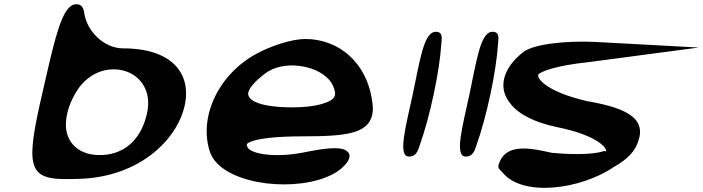

<svg xmlns="http://www.w3.org/2000/svg" viewBox="-20 -858 3372 921"><path d="M200 -485C108 -92 96 -2 282 1C305 1 332 1 360 0C656 -9 840 -197 869 -367C892 -503 809 -626 570 -626C482 -626 394 -706 383 -803C380 -814 374 -845 334 -836C277 -819 244 -675 200 -485ZM355 -432C418 -520 509 -539 581 -517C653 -494 708 -423 686 -318C660 -197 589 -131 497 -117C378 -100 300 -159 296 -254C295 -307 313 -369 355 -432Z M1545 -8C1581 -22 1611 -41 1634 -66C1648 -81 1661 -101 1655 -120C1652 -127 1646 -132 1640 -136C1608 -156 1538 -147 1438 -127C1297 -99 1184 -120 1168 -151C1160 -165 1162 -169 1182 -178C1217 -193 1302 -204 1431 -204C1638 -204 1746 -216 1766 -309C1771 -333 1768 -358 1763 -387C1736 -553 1610 -671 1444 -671C1382 -671 1281 -639 1210 -600C1025 -500 931 -292 988 -127C1040 19 1359 66 1545 -8ZM1561 -473C1575 -456 1583 -437 1587 -416C1590 -393 1579 -375 1523 -359C1489 -349 1441 -343 1384 -343C1213 -343 1164 -382 1171 -414C1175 -434 1199 -466 1254 -507C1337 -569 1495 -550 1561 -473Z M1960 -406C1927 -253 1886 -106 1942 -107C1982 -107 1987 -146 1994 -163C2042 -297 2089 -515 2097 -649C2097 -663 2111 -711 2064 -705C2012 -696 1993 -563 1960 -406Z M2232 -406C2199 -253 2158 -106 2214 -107C2254 -107 2259 -146 2266 -163C2314 -297 2361 -515 2369 -649C2369 -663 2383 -711 2336 -705C2284 -696 2265 -563 2232 -406Z M2491 -609C2387 -528 2368 -431 2430 -359C2469 -309 2547 -270 2653 -248C2850 -208 2894 -145 2887 -131C2886 -132 2885 -132 2878 -134C2849 -122 2765 -112 2627 -125C2514 -151 2402 -170 2372 -68C2366 -54 2377 -43 2387 -35C2481 90 2765 52 2926 -58C2937 -64 2949 -71 2958 -78C2992 -101 3018 -128 3033 -159C3089 -280 3007 -337 2795 -373C2599 -419 2555 -482 2562 -500C2569 -512 2638 -543 2804 -560L3332 -630L2833 -657C2698 -663 2544 -648 2491 -609Z"/></svg>

Font: Venom Sans
Style: BdObl
Weight: 700
Version: Version 1.001